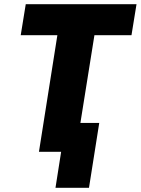

<svg xmlns="http://www.w3.org/2000/svg" viewBox="-20 -725 672 917"><path d="M245 172 272 0H166L254 -557H79L103 -705H632L608 -557H431L364 -138H454L405 172Z"/></svg>

Font: Nunito Sans 7pt Condensed Black
Style: Italic
Weight: 900
Width: 3
Italic angle: -9°
Designer: Vernon Adams
Foundry: Vernon Adams
Version: Version 3.101;gftools[0.9.27]